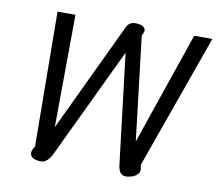

<svg xmlns="http://www.w3.org/2000/svg" viewBox="-79 -803 1027 906"><g transform="rotate(10 434.5 -350.0)"><path d="M120 -23Q120 -33 126 -43L133 -55L127 -700H213L209 -161L457 -684Q469 -710 499 -710Q523 -710 535 -702.5Q547 -695 547 -683Q547 -678 543 -668L538 -658L597 -161L782 -700H869L639 -55L642 -43Q643 -40 643 -34Q643 -6 604 6Q586 10 580 10Q562 10 552.5 -2Q543 -14 540 -40L477 -565L227 -40Q215 -14 201 -2Q187 10 169 10Q162 10 146 6Q120 -1 120 -23Z"/></g></svg>

Font: Niramit
Style: Italic
Weight: 400
Italic angle: -10°
Version: Version 1.000; ttfautohint (v1.6)